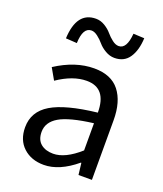

<svg xmlns="http://www.w3.org/2000/svg" viewBox="-149 -903 860 1012"><g transform="rotate(20 281.5 -397.0)"><path d="M216.8 12.7Q146.5 12.7 102.1 -28.3Q57.6 -69.3 57.6 -140.6Q57.6 -228.5 137.2 -276.4Q216.8 -324.2 391.6 -343.8Q391.6 -481.4 280.3 -481.4Q203.1 -481.4 117.2 -422.9L81.1 -486.3Q189.5 -556.6 294.9 -556.6Q390.6 -556.6 437 -497.6Q483.4 -438.5 483.4 -334V0H408.2L400.4 -65.4H397.5Q303.7 12.7 216.8 12.7ZM243.2 -59.6Q310.5 -59.6 391.6 -131.8V-284.2Q258.8 -267.6 203.1 -234.9Q147.5 -202.1 147.5 -147.5Q147.5 -103.5 173.8 -81.5Q200.2 -59.6 243.2 -59.6ZM374 -644.5Q347.7 -644.5 322.8 -659.2Q297.9 -673.8 282.7 -691.9Q267.6 -710 248.5 -724.6Q229.5 -739.3 212.9 -739.3Q165 -739.3 162.1 -650.4L99.6 -654.3Q106.4 -805.7 213.9 -805.7Q240.2 -805.7 264.2 -791Q288.1 -776.4 303.2 -758.3Q318.4 -740.2 337.4 -725.6Q356.4 -710.9 374 -710.9Q418.9 -710.9 425.8 -798.8L487.3 -795.9Q484.4 -727.5 456.5 -686Q428.7 -644.5 374 -644.5Z"/></g></svg>

Font: Gen Shin Gothic Regular
Style: Regular
Weight: 400
Designer: [Source Han Sans]
Ryoko NISHIZUKA  (kana & ideographs); Paul D. Hunt (Latin, Greek & Cyrillic); Wenlong ZHANG  (bopomofo
Version: Version 1.002.20150607